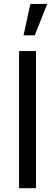

<svg xmlns="http://www.w3.org/2000/svg" viewBox="-20 -988 289 1008"><path d="M139.5 -967.5H228L162.5 -802.5H103.5ZM169 0V-720H80V0Z"/></svg>

Font: Hauora Medium
Style: Regular
Weight: 500
Designer: Wayne Shih
Foundry: WCYS
Version: Version 1.001;hotconv 1.0.109;makeotfexe 2.5.65596